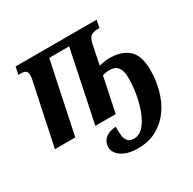

<svg xmlns="http://www.w3.org/2000/svg" viewBox="-168 -711 1135 1127"><g transform="rotate(-30 400.0 -148.0)"><path d="M457 240Q388 240 348 213Q308 186 308 147Q308 120 322.5 101.5Q337 83 359.5 74Q382 65 406 65Q405 97 408 122.5Q411 148 424 163.5Q437 179 464 179Q501 179 529.5 147.5Q558 116 577 65Q596 14 605.5 -43Q615 -100 614 -151Q613 -242 542 -242Q527 -242 515 -240Q503 -238 492 -235L443 0H305L405 -481H270L169 0H31L117 -407Q120 -418 121.5 -429Q123 -440 123 -449Q123 -469 113 -477Q103 -485 84 -485H63L74 -536H623L613 -485H603Q572 -485 555.5 -474Q539 -463 530 -422L504 -293Q520 -297 537 -300Q554 -303 576 -303Q656 -303 702.5 -262Q749 -221 749 -122Q749 -55 731.5 10Q714 75 678 126.5Q642 178 587 209Q532 240 457 240Z"/></g></svg>

Font: Noto Serif Condensed
Style: Bold Italic
Weight: 700
Width: 3
Italic angle: -12°
Designer: Monotype Design Team
Foundry: Monotype Imaging Inc.
Version: Version 2.014